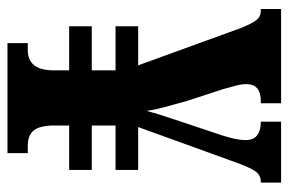

<svg xmlns="http://www.w3.org/2000/svg" viewBox="-146 -608 754 501"><g transform="rotate(90 230.5 -357.0)"><path d="M92 0V-53H110Q163 -53 163 -120V-161H48V-220H163V-282H48V-341H150L53 -608Q41 -638 32 -649.5Q23 -661 8 -661H3V-714H249V-661H243Q199 -661 199 -623Q199 -611 203 -596Q207 -581 212 -563L243 -468Q252 -436 259 -410Q266 -384 269 -363Q273 -379 278.5 -396.5Q284 -414 291 -435L326 -540Q334 -562 339.5 -583.5Q345 -605 345 -622Q345 -642 332.5 -651.5Q320 -661 299 -661H297V-714H456V-661H453Q436 -661 425.5 -645.5Q415 -630 399 -584L311 -341H423V-282H307V-220H423V-161H307V-122Q307 -85 319.5 -69Q332 -53 360 -53H379V0Z"/></g></svg>

Font: Noto Serif Ethiopic ExtraCondensed ExtraBold
Style: Regular
Weight: 800
Width: 2
Designer: Monotype Design Team
Foundry: Monotype Imaging Inc.
Version: Version 2.102; ttfautohint (v1.8.4.7-5d5b)